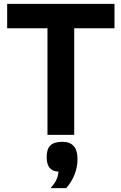

<svg xmlns="http://www.w3.org/2000/svg" viewBox="-20 -696 627 991"><path d="M363 -550H571V-676H17V-550H225V0H363ZM221 114C221 161.8 237.9 187.2 282 190C278 227.8 265.2 246.6 241 275H322C360.7 229.7 380 179.3 380 124C380 65.3 354 36 302 36C244.4 36 221 60.4 221 114Z"/></svg>

Font: Fog Sans
Style: Bold
Weight: 700
Foundry: Intel Corporation
Version: Version 1.00